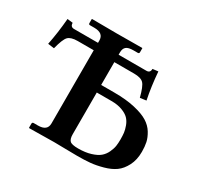

<svg xmlns="http://www.w3.org/2000/svg" viewBox="-139 -815 1021 986"><g transform="rotate(30 371.0 -322.5)"><path d="M134.8 -511.2Q93.8 -511.2 77.9 -494.6Q62 -478 46.9 -418L9.8 -422.9Q24.9 -497.1 32.2 -583L64.9 -579.1Q64.9 -555.2 86.9 -555.2H229V-568.8Q229 -612.8 173.8 -612.8H147.9Q140.1 -612.8 140.1 -621.1V-645L142.1 -646Q252.9 -645 289.1 -645L438 -646L439.9 -645V-621.1Q439.9 -613.3 432.1 -612.8H405.8Q376 -612.8 363.5 -602.3Q351.1 -591.8 351.1 -568.8V-555.2H516.1Q538.1 -555.2 538.1 -579.1L570.8 -583Q577.6 -497.1 592.8 -422.9L556.2 -418Q541 -478 524.9 -494.6Q508.8 -511.2 467.8 -511.2H351.1V-376H429.2Q500 -376 551.5 -364Q603 -352.1 632.1 -334Q661.1 -315.9 677.5 -289.1Q693.8 -262.2 699 -238Q704.1 -213.9 704.1 -183.1Q704.1 -135.3 686 -100.1Q668 -64.9 641.6 -45.9Q615.2 -26.9 575.2 -15.9Q535.2 -4.9 502.2 -2Q469.2 1 425.8 1Q406.7 1 355 0Q303.2 -1 289.1 -1L142.1 1L140.1 -1V-23.9Q140.1 -32.7 147.9 -33.2H173.8Q229 -33.2 229 -77.1V-511.2ZM351.1 -331.1V-84Q351.1 -56.2 362.1 -45.2Q373 -34.2 411.1 -34.2Q454.1 -34.2 486.1 -44.2Q518.1 -54.2 534.9 -68.6Q551.8 -83 561.8 -104.5Q571.8 -126 574.5 -143.6Q577.1 -161.1 577.1 -183.1Q577.1 -205.1 575.2 -221.9Q573.2 -238.8 565.2 -260.5Q557.1 -282.2 543 -296.6Q528.8 -311 502 -321Q475.1 -331.1 438 -331.1Z"/></g></svg>

Font: Linux Libertine
Style: Semibold
Weight: 600
Designer: Philipp H. Poll
Foundry: Philipp H. Poll
Version: Version 5.1.2 ; ttfautohint (v0.9)